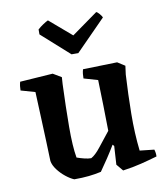

<svg xmlns="http://www.w3.org/2000/svg" viewBox="-80 -760 730 839"><g transform="rotate(-10 285.0 -341.0)"><path d="M182 11Q165 4 145.5 -11.5Q126 -27 111 -47Q96 -67 93 -86Q92 -120 90 -173.5Q88 -227 85.5 -286Q83 -345 81 -394L18 -412Q18 -432 23 -450L169 -460L206 -438L204 -408Q200 -307 199.5 -219.5Q199 -132 208 -81Q225 -75 241.5 -71Q258 -67 271 -67Q290 -77 313.5 -107Q337 -137 365 -172Q364 -230 363 -285.5Q362 -341 360 -398L298 -416Q298 -426 299 -436Q300 -446 303 -456L455 -460L488 -439L483 -401Q478 -314 477 -227.5Q476 -141 485 -63L549 -56Q554 -40 553 -25Q519 -15 481 -5.5Q443 4 399 10L374 -20L379 -102L373 -109Q355 -79 338 -53.5Q321 -28 302 -1Q275 5 247 8Q219 11 182 11ZM265 -529 142 -639V-661Q153 -671 166.5 -680Q180 -689 189 -693L287 -609L403 -692Q408 -691 417 -680.5Q426 -670 428 -664L295 -529Z"/></g></svg>

Font: Labrada SemiBold
Style: Regular
Weight: 600
Designer: Mercedes Jáuregui
Foundry: Omnibus-Type Team
Version: Version 1.000; ttfautohint (v1.8.4.7-5d5b)